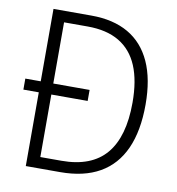

<svg xmlns="http://www.w3.org/2000/svg" viewBox="-80 -787 794 859"><g transform="rotate(10 316.5 -357.0)"><path d="M266 -714Q366 -714 434.5 -674.5Q503 -635 538.5 -557Q574 -479 574 -364Q574 -244 537.5 -163Q501 -82 429 -41Q357 0 250 0H94V-335H24V-385H94V-714ZM258 -663H151V-385H316V-335H151V-51H247Q383 -51 449 -129Q515 -207 515 -362Q515 -462 487 -528.5Q459 -595 402 -629Q345 -663 258 -663Z"/></g></svg>

Font: Noto Sans Thai SemiCondensed Light
Style: Regular
Weight: 300
Width: 4
Designer: Monotype Design Team
Foundry: Monotype Imaging Inc.
Version: Version 2.001